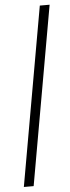

<svg xmlns="http://www.w3.org/2000/svg" viewBox="-57 -749 320 878"><g transform="rotate(-5 103.0 -310.0)"><path d="M16 100 161 -720H206L61 100Z"/></g></svg>

Font: DM Sans 16pt ExtraLight
Style: Italic
Weight: 250
Italic angle: -10°
Version: Version 4.004;gftools[0.9.30]